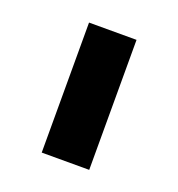

<svg xmlns="http://www.w3.org/2000/svg" viewBox="-71 -801 402 433"><g transform="rotate(20 130.0 -584.0)"><path d="M73 -428V-740H187V-428Z"/></g></svg>

Font: IBM Plex Sans KR SemiBold
Style: Regular
Weight: 600
Designer: Mike Abbink; Paul van der Laan; Pieter van Rosmalen; Wujin Sim; Chorong Kim; Dohee Lee;
Foundry: Sandoll Inc.
Version: Version 1.000